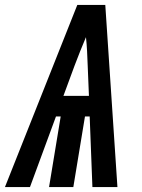

<svg xmlns="http://www.w3.org/2000/svg" viewBox="-53 -755 573 775"><path d="M-33 0 259 -735H372L421 0H320L309 -285H290L243 0H145L192 -285H173L68 0ZM203 -368H306L301 -490Q300 -519 298.5 -548Q297 -577 294 -605Q282 -577 270.5 -548Q259 -519 248 -490Z"/></svg>

Font: Iosevka SS04 Extrabold
Style: Italic
Weight: 800
Italic angle: -9°
Monospace: yes
Designer: Belleve Invis
Foundry: Belleve Invis
Version: Version 19.0.0; ttfautohint (v1.8.4)